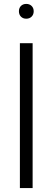

<svg xmlns="http://www.w3.org/2000/svg" viewBox="-20 -951 266 971"><path d="M145 -732.4H80.6V0H145ZM112.8 -856.4Q96.2 -856.4 85.9 -866.9Q75.7 -877.4 75.7 -894Q75.7 -910.6 85.9 -920.9Q96.2 -931.2 112.8 -931.2Q129.4 -931.2 139.9 -920.9Q150.4 -910.6 150.4 -894Q150.4 -877.4 139.9 -866.9Q129.4 -856.4 112.8 -856.4Z"/></svg>

Font: Kumbh Sans Light
Style: Regular
Weight: 300
Version: Version 1.004